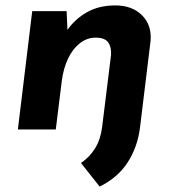

<svg xmlns="http://www.w3.org/2000/svg" viewBox="-20 -478 635 709"><path d="M497 -7Q488 65 451.5 121.5Q415 178 348 211L279 124Q311 102 331 70Q351 38 357 -8L390 -275Q392 -304 379.5 -321.5Q367 -339 333 -339Q301 -339 274.5 -318Q248 -297 231 -261Q214 -225 208 -178L186 0H46L99 -437H226L230 -347L228 -366Q256 -407 300.5 -432.5Q345 -458 406 -458Q468 -458 504.5 -421.5Q541 -385 536 -327Z"/></svg>

Font: Josefin Sans Thin
Style: Bold Italic
Weight: 700
Italic angle: -7°
Version: Version 2.000